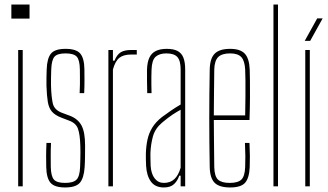

<svg xmlns="http://www.w3.org/2000/svg" viewBox="-20 -820 1444 845"><path d="M30 -738V-800H110V-738ZM60 0V-600H80V0Z M266.5 5Q219.5 5 202 -16Q184.5 -37 183.5 -85Q183 -107 183 -133Q183 -159 184.5 -191H204.5Q203 -159.5 203.2 -134Q203.5 -108.5 203.5 -85Q204.5 -44 217.5 -29.5Q230.5 -15 266.5 -15Q302.5 -15 316.8 -29.5Q331 -44 332.5 -85Q333 -101 333.5 -117.5Q334 -134 334 -149.8Q334 -165.5 333.5 -179Q332 -228.5 323.2 -253.2Q314.5 -278 284.5 -289L250.5 -302Q222 -313 208.5 -328.8Q195 -344.5 190.5 -371.2Q186 -398 184.5 -442Q184 -461.5 184.5 -478Q185 -494.5 185.5 -514Q187 -563 204.2 -584Q221.5 -605 268.5 -605Q316 -605 333.5 -584Q351 -563 351.5 -514Q351.5 -493 351.8 -467.8Q352 -442.5 350.5 -410H330.5Q331.5 -431 331.8 -449Q332 -467 331.8 -483Q331.5 -499 331.5 -514Q331 -556 317.8 -570.5Q304.5 -585 268.5 -585Q232.5 -585 219.8 -570.5Q207 -556 205.5 -514Q205 -493 204.5 -476.5Q204 -460 204.5 -442Q206 -394 212.2 -365.5Q218.5 -337 251.5 -324L286.5 -311Q322.5 -297.5 338.5 -268.2Q354.5 -239 354.5 -179Q354.5 -157.5 354.2 -132.2Q354 -107 352.5 -85Q349.5 -37 331.8 -16Q314 5 266.5 5Z M457 0V-600H477V-553H484Q494.5 -579.5 511.2 -589.8Q528 -600 557 -600Q563 -600 569.5 -600Q576 -600 582 -600V-580H557Q523.5 -580 505.2 -565.5Q487 -551 477 -514V0Z M701 5Q663 5 644.2 -20.8Q625.5 -46.5 623 -90Q622.5 -105 622 -118Q621.5 -131 622 -145Q623 -177 629 -205.2Q635 -233.5 650 -258.2Q665 -283 693 -305Q711 -318.5 732.2 -333Q753.5 -347.5 775 -360V-514Q775 -552.5 760.8 -568.8Q746.5 -585 712 -585Q682 -585 665.2 -570.5Q648.5 -556 647 -514Q646.5 -499.5 646.2 -482.2Q646 -465 646.2 -446.5Q646.5 -428 647 -410H628Q627.5 -437 627 -464.8Q626.5 -492.5 627 -514Q628 -546.5 637.5 -566.5Q647 -586.5 666 -595.8Q685 -605 714 -605Q744 -605 761.8 -595.5Q779.5 -586 787.2 -566Q795 -546 795 -514V0H775V-47H769Q761.5 -24.5 746 -9.8Q730.5 5 701 5ZM701 -15Q729.5 -15 747.5 -31.8Q765.5 -48.5 775 -82V-337Q758.5 -328 739.8 -315.8Q721 -303.5 693 -280Q662.5 -254 653 -219.5Q643.5 -185 642 -145Q642 -137 642.2 -121.5Q642.5 -106 643 -90Q645.5 -54 661 -34.5Q676.5 -15 701 -15Z M993 5Q944.5 5 924.2 -16Q904 -37 903 -85Q902 -138.5 901.5 -192.2Q901 -246 901 -299.5Q901 -353 901.5 -406.8Q902 -460.5 903 -514Q904 -563 925 -584Q946 -605 993 -605Q1037.5 -605 1057.2 -584Q1077 -563 1079 -514Q1079.5 -496 1080 -465Q1080.5 -434 1080.2 -390.5Q1080 -347 1078 -292H921Q921 -245.5 921.8 -196Q922.5 -146.5 923 -85Q924 -44 939.5 -29.5Q955 -15 991 -15Q1027 -15 1042.2 -29.5Q1057.5 -44 1059 -85Q1060 -107.5 1059.8 -133.2Q1059.5 -159 1058 -191H1078Q1079.5 -159 1079.8 -133Q1080 -107 1079 -85Q1077 -37 1059 -16Q1041 5 993 5ZM921 -312H1059Q1060 -356.5 1060.2 -395.5Q1060.5 -434.5 1060.2 -464.8Q1060 -495 1059 -514Q1057 -552.5 1042 -568.8Q1027 -585 993 -585Q956.5 -585 940.2 -568.8Q924 -552.5 923 -514Q922.5 -455 921.8 -406.5Q921 -358 921 -312Z M1183.5 0V-800H1203.5V0Z M1323.5 0V-600H1343.5V0ZM1321 -640 1376 -739H1400L1345 -640Z"/></svg>

Font: Big Shoulders Thin
Style: Regular
Weight: 100
Designer: Patric King
Foundry: XO Type Co
Version: Version 2.002